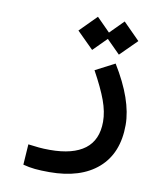

<svg xmlns="http://www.w3.org/2000/svg" viewBox="-82 -565 750 863"><g transform="rotate(10 293.0 -133.0)"><path d="M201.2 230Q162.1 230 135 227.3Q107.9 224.6 80.6 217.3L86.9 123.5Q114.7 127 136 129.2Q157.2 131.3 186.5 131.3Q291.5 131.3 345.7 90.1Q399.9 48.8 399.9 -34.7Q399.9 -79.6 381.1 -131.1Q362.3 -182.6 321.8 -256.3L410.2 -302.2Q502.4 -152.3 502.4 -38.1Q502.4 90.8 423.1 160.4Q343.8 230 201.2 230ZM417.5 -344.2 356.4 -405.3 295.4 -344.2 219.7 -419.4 295.4 -495.6 356.4 -434.1 417.5 -495.6 493.2 -419.4Z"/></g></svg>

Font: Cascadia Code NF
Style: Regular
Weight: 400
Monospace: yes
Designer: Aaron Bell
Foundry: Saja Typeworks
Version: Version 2404.023; ttfautohint (v1.8.4)